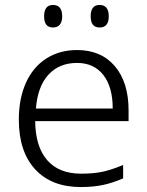

<svg xmlns="http://www.w3.org/2000/svg" viewBox="-20 -745 595 775"><path d="M158 -679Q158 -725 194 -725Q231 -725 231 -679Q231 -657 221.5 -645.5Q212 -634 194 -634Q158 -634 158 -679ZM346 -679Q346 -725 382 -725Q419 -725 419 -679Q419 -634 382 -634Q346 -634 346 -679ZM56 -262Q56 -347 84.5 -410.5Q113 -474 166.5 -508.5Q220 -543 291 -543Q388 -543 443.5 -478Q499 -413 499 -299V-256H122Q123 -153 170.5 -98.5Q218 -44 307 -44Q355 -44 390.5 -51Q426 -58 477 -79V-25Q433 -6 394 2Q355 10 306 10Q188 10 122 -61.5Q56 -133 56 -262ZM435 -307Q435 -394 397 -442.5Q359 -491 291 -491Q219 -491 175.5 -443.5Q132 -396 125 -307Z"/></svg>

Font: OpenSansMMV
Style: Light
Weight: 300
Foundry: Ascender Corporation
Version: Version 4.001